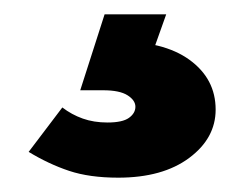

<svg xmlns="http://www.w3.org/2000/svg" viewBox="-20 -33 344 268"><path d="M145 215Q105 215 76.5 205.5Q48 196 20 179L67 117Q80 127 95.5 132.5Q111 138 130 138Q151 138 160 131.5Q169 125 169 116Q169 107 158 100Q147 93 124 93H92L126 -13H212L186 60L142 25Q208 24 244.5 50.5Q281 77 281 120Q281 160 244 187.5Q207 215 145 215Z"/></svg>

Font: Outfit Thin
Style: Bold
Weight: 700
Version: Version 1.100;gftools[0.9.27]